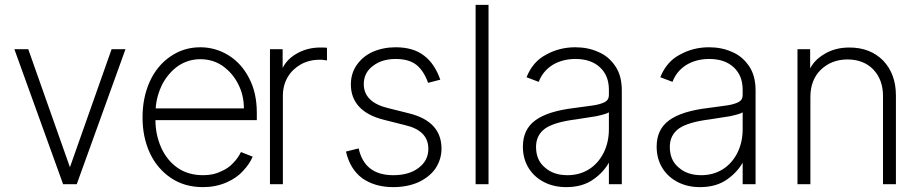

<svg xmlns="http://www.w3.org/2000/svg" viewBox="-20 -752 3782 788"><path d="M239 4 39 -550H96L269 -60H265L438 -550H495L295 4Z M681 -22Q625 -60 595 -124Q565 -189 565 -270Q565 -352 595 -418Q625 -483 679 -520Q734 -558 802 -558Q864 -558 918 -525Q971 -492 1002 -432Q1034 -371 1034 -290V-259H618Q618 -199 642 -145Q666 -93 709 -63Q753 -33 813 -33Q856 -33 886 -48Q917 -61 937 -83Q956 -102 969 -128L1017 -109Q1004 -78 976 -49Q952 -22 909 -3Q865 16 813 16Q737 16 681 -22ZM957 -408Q934 -453 893 -482Q853 -509 802 -509Q753 -509 712 -482Q673 -455 647 -408Q622 -358 619 -307H981Q981 -362 957 -408Z M1140 -550V-464H1136Q1153 -506 1196 -531Q1240 -557 1295 -557H1307Q1316 -557 1322 -556V-504L1307 -506Q1303 -507 1293 -507Q1250 -507 1215 -488Q1180 -468 1161 -436Q1141 -402 1141 -359V4H1088V-550Z M1690 -485Q1659 -510 1604 -510Q1547 -510 1510 -481Q1473 -453 1473 -407Q1473 -332 1574 -308L1658 -287Q1792 -254 1792 -142Q1792 -98 1767 -60Q1742 -25 1697 -4Q1651 16 1594 16Q1518 16 1466 -21Q1416 -59 1400 -130L1452 -143Q1476 -33 1594 -33Q1659 -33 1698 -63Q1738 -93 1738 -141Q1738 -216 1644 -238L1557 -260Q1488 -277 1454 -314Q1420 -351 1420 -405Q1420 -451 1444 -485Q1468 -520 1509 -539Q1553 -558 1604 -558Q1676 -558 1720 -524Q1764 -491 1787 -425L1737 -412Q1720 -460 1690 -485Z M1932 4V-732H1985V4Z M2216 -3Q2175 -23 2151 -60Q2126 -99 2126 -150Q2126 -221 2177 -258Q2228 -296 2339 -309L2412 -319Q2442 -323 2462 -333Q2479 -342 2479 -361V-384Q2479 -442 2442 -476Q2405 -510 2342 -510Q2288 -510 2247 -485Q2207 -459 2191 -416L2141 -435Q2167 -500 2222 -528Q2276 -558 2341 -558Q2393 -558 2435 -539Q2477 -522 2505 -481Q2532 -442 2532 -381V4H2479V-94H2484Q2462 -49 2417 -17Q2372 16 2304 16Q2255 16 2216 -3ZM2397 -57Q2435 -81 2457 -124Q2479 -168 2479 -221V-291Q2469 -284 2427 -275Q2404 -271 2344 -262Q2256 -251 2218 -225Q2180 -198 2180 -149Q2180 -94 2217 -64Q2252 -33 2309 -33Q2358 -33 2397 -57Z M2765 -3Q2724 -23 2700 -60Q2675 -99 2675 -150Q2675 -221 2726 -258Q2777 -296 2888 -309L2961 -319Q2991 -323 3011 -333Q3028 -342 3028 -361V-384Q3028 -442 2991 -476Q2954 -510 2891 -510Q2837 -510 2796 -485Q2756 -459 2740 -416L2690 -435Q2716 -500 2771 -528Q2825 -558 2890 -558Q2942 -558 2984 -539Q3026 -522 3054 -481Q3081 -442 3081 -381V4H3028V-94H3033Q3011 -49 2966 -17Q2921 16 2853 16Q2804 16 2765 -3ZM2946 -57Q2984 -81 3006 -124Q3028 -168 3028 -221V-291Q3018 -284 2976 -275Q2953 -271 2893 -262Q2805 -251 2767 -225Q2729 -198 2729 -149Q2729 -94 2766 -64Q2801 -33 2858 -33Q2907 -33 2946 -57Z M3253 4V-550H3305V-463H3301Q3319 -504 3363 -530Q3407 -557 3466 -557Q3551 -557 3604 -504Q3657 -449 3657 -360V4H3604V-358Q3604 -425 3564 -467Q3524 -508 3458 -508Q3393 -508 3349 -466Q3306 -424 3306 -354V4Z"/></svg>

Font: Sinter Light
Style: Regular
Weight: 300
Foundry: Adobe & rsms
Version: Version 1.000